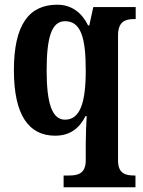

<svg xmlns="http://www.w3.org/2000/svg" viewBox="-20 -566 607 815"><path d="M250 229H555V179H551C513 179 481 171 481 115V-415C481 -476 513 -485 550 -485H556V-536H376L359 -458H354C328 -511 285 -546 223 -546C103 -546 39 -461 39 -268C39 -76 103 10 214 10C280 10 318 -24 343 -73H348C346 -45 344 8 344 46V114C344 171 311 179 273 179H250ZM256 -58C200 -58 178 -130 178 -267C178 -410 200 -476 256 -476C323 -476 344 -407 344 -267C344 -130 320 -58 256 -58Z"/></svg>

Font: Noto Serif Georgian Condensed Bold
Style: Regular
Weight: 700
Width: 3
Designer: Monotype Design Team, Akaki Razmadze
Foundry: Google LLC
Version: Version 2.003